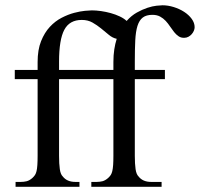

<svg xmlns="http://www.w3.org/2000/svg" viewBox="-20 -715 765 735"><path d="M206.1 -447.3H414.1V-477.5Q414.1 -503.9 417.5 -525.9Q420.9 -547.9 426.8 -566.4Q410.6 -569.8 396.5 -581.8Q382.3 -593.8 366.9 -606.2Q351.6 -618.7 334 -628.7Q316.4 -638.7 293 -638.7Q246.1 -638.7 226.1 -600.8Q206.1 -563 206.1 -479.5ZM725.1 -610.8Q725.1 -604.5 722.2 -597.4Q719.2 -590.3 713.9 -584.2Q708.5 -578.1 701.2 -574.2Q693.8 -570.3 685.5 -570.3Q672.9 -569.8 663.6 -576.2Q654.3 -582.5 646.5 -592.3Q638.7 -602.1 631.1 -613.5Q623.5 -625 614.3 -635Q605 -645 592.8 -651.6Q580.6 -658.2 563.5 -658.2Q540 -658.2 526.6 -647.9Q513.2 -637.7 506.3 -616Q499.5 -594.2 497.8 -560.5Q496.1 -526.9 496.1 -479.5V-447.3H611.3V-412.1H496.1V-118.7Q496.1 -87.4 499 -67.4Q502 -47.4 510.3 -39.6Q526.4 -18.6 558.6 -18.6H598.6V0H329.6V-18.6H349.6Q361.3 -18.6 372.1 -21.2Q382.8 -23.9 394 -33.7Q399.9 -39.1 403.8 -44.9Q407.7 -50.8 409.9 -60.1Q412.1 -69.3 413.1 -83.3Q414.1 -97.2 414.1 -118.7V-412.1H206.1V-118.7Q206.1 -87.4 209 -67.4Q211.9 -47.4 220.2 -39.6Q236.3 -18.6 268.6 -18.6H284.2V0H39.6V-18.6H59.6Q71.3 -18.6 82 -21.2Q92.8 -23.9 104 -33.7Q109.9 -39.1 113.8 -44.9Q117.7 -50.8 119.9 -60.1Q122.1 -69.3 123 -83.3Q124 -97.2 124 -118.7V-412.1H36.6V-447.3H124V-477.5Q124 -524.4 137.2 -557.4Q150.4 -590.3 170.9 -612.3Q191.4 -634.3 216.1 -647Q240.7 -659.7 263.9 -665.8Q287.1 -671.9 305.4 -673.6Q323.7 -675.3 331.5 -675.3Q347.7 -675.3 366.7 -672.6Q385.7 -669.9 404.1 -664.8Q422.4 -659.7 438.5 -652.1Q454.6 -644.5 464.8 -634.8Q482.9 -655.3 503.9 -667Q524.9 -678.7 544.2 -685.1Q563.5 -691.4 579.1 -693.1Q594.7 -694.8 602.1 -694.8Q623 -694.8 645 -688Q667 -681.2 684.8 -669.7Q702.6 -658.2 713.9 -642.8Q725.1 -627.4 725.1 -610.8Z"/></svg>

Font: Doulos SIL APac
Style: Regular
Weight: 400
Designer: Walt Agee, Victor Gaultney, Peter Martin, Debbi Hosken, Becca Hirsbrunner
Foundry: SIL International
Version: Version 5.000